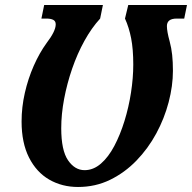

<svg xmlns="http://www.w3.org/2000/svg" viewBox="-20 -734 765 765"><path d="M291 11Q227 11 176 -18.5Q125 -48 95.5 -106.5Q66 -165 66 -250Q66 -307 79 -364Q92 -421 114.5 -472Q137 -523 166 -563Q183 -585 192.5 -604Q202 -623 202 -637Q202 -650 192 -655Q182 -660 165 -660H145L156 -714H390L379 -660Q345 -623 316.5 -571.5Q288 -520 267.5 -460.5Q247 -401 235.5 -340Q224 -279 224 -223Q224 -135 251 -95.5Q278 -56 317 -56Q352 -56 382 -82Q412 -108 435.5 -152.5Q459 -197 476 -252Q493 -307 502 -365.5Q511 -424 511 -477Q511 -538 502.5 -581.5Q494 -625 478 -660L491 -714H725L714 -660H684Q645 -660 645 -630Q645 -609 656 -569Q663 -543 666 -515Q669 -487 669 -452Q669 -392 652 -327Q635 -262 602.5 -202Q570 -142 523.5 -94Q477 -46 418.5 -17.5Q360 11 291 11Z"/></svg>

Font: Noto Serif ExtraCondensed ExtraBold
Style: Italic
Weight: 800
Width: 2
Italic angle: -12°
Designer: Monotype Design Team
Foundry: Monotype Imaging Inc.
Version: Version 2.013